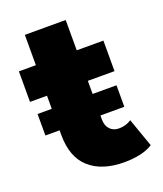

<svg xmlns="http://www.w3.org/2000/svg" viewBox="-127 -747 711 839"><g transform="rotate(-20 228.5 -327.0)"><path d="M308 9Q204 9 146 -42.5Q88 -94 88 -198V-663H278V-200Q278 -171 294 -154.5Q310 -138 335 -138Q369 -138 393 -155L440 -22Q416 -6 381 1.5Q346 9 308 9ZM9 -380V-522H402V-380ZM22 -219V-319H389V-219Z"/></g></svg>

Font: MOST Montserrat ExtraBold
Style: Regular
Weight: 800
Designer: Julieta Ulanovsky
Foundry: Julieta Ulanovsky
Version: Version 8.000;March 11, 2024;FontCreator 15.0.0.2926 64-bit